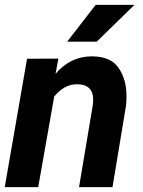

<svg xmlns="http://www.w3.org/2000/svg" viewBox="-21 -770 590 790"><path d="M255.4 -598.6H377L532.2 -750H372.6ZM90.3 -528.3 -1.5 0H136.2L202.1 -373C230 -406.7 260.7 -423.3 295.4 -423.3C296.9 -423.3 297.9 -423.3 299.3 -423.3C336.9 -422.4 357.4 -405.3 361.8 -372.1C362.3 -368.2 362.3 -364.3 362.3 -359.9C362.3 -353 361.8 -345.2 360.8 -337.4L304.2 0H441.9L497.6 -335.9C499 -349.6 499.5 -362.3 499.5 -374.5C499.5 -419.4 489.3 -457.5 467.8 -489.3C446.8 -521 411.1 -537.1 361.3 -538.1C359.9 -538.1 358.4 -538.1 356.4 -538.1C298.3 -538.1 248.5 -514.2 207.5 -466.3L219.2 -528.8Z"/></svg>

Font: Roboto
Style: Bold Italic
Weight: 700
Italic angle: -12°
Designer: Google
Version: Version 2.137; 2017